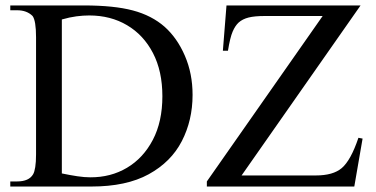

<svg xmlns="http://www.w3.org/2000/svg" viewBox="-20 -682 1373 702"><path d="M684.1 -335Q684.1 -242.2 644.8 -166Q605.5 -89.8 523.7 -44.9Q441.9 0 314 0H17.6V-18.6H42.5Q85.9 -18.6 101.1 -44.9Q106 -53.2 108.9 -71.3Q111.8 -89.4 111.8 -117.7V-545.4Q111.8 -606.4 99.1 -623.5Q78.1 -644.5 42.5 -644.5H17.6V-662.1H286.6Q397 -662.1 465.8 -643.8Q534.7 -625.5 582 -584Q627.9 -543 656 -478Q684.1 -413.1 684.1 -335ZM573.7 -330.1Q573.7 -421.9 539.3 -488Q504.9 -554.2 444.6 -589.8Q384.3 -625.5 306.2 -625.5Q284.2 -625.5 259.5 -622.3Q234.9 -619.1 206.1 -610.8V-47.9Q236.8 -41.5 262.7 -37.6Q288.6 -33.7 309.6 -33.7Q384.8 -33.2 444.3 -68.6Q503.9 -104 538.8 -170.7Q573.7 -237.3 573.7 -330.1ZM1305.7 -175.3 1275.4 0H736.3V-18.6L1159.7 -623.5H948.7Q910.6 -623.5 888.7 -617.9Q866.7 -612.3 852.5 -599.6Q839.8 -587.9 830.6 -566.4Q821.3 -544.9 813.5 -496.6H794.9L808.1 -662.1H1298.3L863.3 -40.5H1134.8Q1197.8 -40.5 1229.5 -67.4Q1262.7 -95.7 1290.5 -178.2Z"/></svg>

Font: BabelStone Roman
Style: Regular
Weight: 400
Designer: Walt Agee, Victor Gaultney, Peter Martin, Debbi Hosken, Becca Hirsbrunner (SIL); Andrew West (BabelStone)
Foundry: BabelStone
Version: Version 16.000